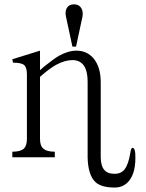

<svg xmlns="http://www.w3.org/2000/svg" viewBox="-20 -715 663 874"><path d="M36.1 1H229.5V-24.4Q193.4 -24.4 177.7 -38.1Q162.1 -50.8 162.1 -83V-365.2Q204.1 -402.3 235.4 -419.9Q275.4 -441.4 309.6 -441.4Q345.7 -441.4 363.3 -414.1Q378.9 -389.6 378.9 -343.8V2Q380.9 83 415 114.3Q441.4 138.7 502 138.7Q542 138.7 566.4 109.4Q600.6 69.3 595.7 -17.6Q593.8 -39.1 585 -42Q576.2 -43.9 573.2 -18.6Q564.5 33.2 547.9 54.7Q532.2 76.2 502 76.2Q468.8 76.2 454.1 57.6Q439.5 41 438.5 2V-340.8Q438.5 -407.2 408.2 -446.3Q377.9 -484.4 328.1 -484.4Q291 -484.4 248 -460.9Q223.6 -446.3 179.7 -411.1L162.1 -395.5V-484.4L36.1 -445.3L39.1 -429.7Q77.1 -429.7 89.8 -418.9Q102.5 -408.2 102.5 -376V-83Q102.5 -50.8 87.9 -38.1Q73.2 -24.4 36.1 -24.4ZM326.2 -502.9 355.5 -639.6Q359.4 -663.1 349.6 -678.7Q338.9 -695.3 317.4 -695.3Q293.9 -695.3 284.2 -678.7Q275.4 -663.1 280.3 -639.6L309.6 -502.9Z"/></svg>

Font: Batang
Style: Regular
Weight: 400
Version: Version 2.21